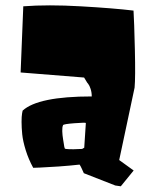

<svg xmlns="http://www.w3.org/2000/svg" viewBox="-20 -605 566 700"><path d="M293 -156.7Q291.5 -158.7 252 -155.8Q212.4 -152.8 210 -148.9Q206.5 -141.6 207 -126.7Q207.5 -111.8 210 -97.2L212.4 -82.5Q214.4 -66.9 216.3 -63.5Q217.8 -61.5 233.4 -61Q249 -60.5 264.2 -61.5L279.3 -62L287.1 -66.4ZM467.3 16.6 420.4 74.2 400.4 71.3 285.6 26.4Q285.2 25.4 284.4 23.7Q283.7 22 281.7 17.8Q279.8 13.7 278.1 9.8Q276.4 5.9 274.4 2.2Q272.5 -1.5 271.2 -3.4Q270 -5.4 270 -4.9Q235.8 -1 193.6 2Q151.4 4.9 126 5.9L101.1 6.8Q84 -24.4 73.7 -57.6Q63.5 -90.8 61 -115.5Q58.6 -140.1 58.6 -160.4Q58.6 -180.7 60.5 -191.4L62.5 -201.7Q118.7 -253.4 314.5 -253.4Q314.5 -268.6 310.3 -281Q306.2 -293.5 301.8 -298.8L297.9 -303.7L286.6 -322.3L55.2 -340.8L64.9 -582Q154.8 -588.9 273.9 -582Q393.1 -575.2 466.8 -566.4Q469.2 -529.3 471.7 -425.3Q474.1 -321.3 470.7 -285.6L414.6 -21.5Z"/></svg>

Font: Noot
Style: Regular
Weight: 400
Designer: Amos Jerbi
Foundry: Amos Jerbi
Version: Version 1.000;PS 001.001;hotconv 1.0.56